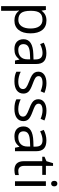

<svg xmlns="http://www.w3.org/2000/svg" viewBox="1136 -1910 1014 3325"><g transform="rotate(90 1642.5 -247.0)"><path d="M335 9.8C404.8 9.8 459 -14.6 498.5 -63.5C537.6 -111.8 557.1 -180.2 557.1 -268.1C557.1 -355.5 538.1 -423.8 499.5 -472.2C460.9 -520.5 405.8 -544.9 335 -544.9C263.2 -544.9 208.5 -520.5 167 -461.9H163.1L151.9 -535.2H85.9V240.2H167V20C167 -7.8 165 -37.6 161.1 -68.8H167C206.1 -15.6 265.1 9.8 335 9.8ZM323.2 -476.1C418.5 -476.1 473.1 -402.3 473.1 -269C473.1 -203.1 460 -151.9 434.1 -114.3C407.7 -76.7 371.6 -58.1 325.2 -58.1C270 -58.1 229.5 -74.2 204.6 -106.9C179.7 -139.2 167 -192.9 167 -268.1V-286.1C168.5 -418.5 213.9 -476.1 323.2 -476.1Z M1087.9 0V-365.2C1087.9 -490.2 1027.3 -543.9 899.9 -543.9C836.9 -543.9 771.5 -526.9 718.8 -498L743.7 -436C799.8 -463.4 850.6 -477.1 895 -477.1C974.6 -477.1 1008.8 -438 1008.8 -354V-320.8L918 -317.9C745.1 -312.5 658.7 -255.9 658.7 -147.9C658.7 -46.9 722.7 9.8 828.6 9.8C868.2 9.8 901.4 3.9 928.2 -8.3C954.6 -20 981 -42.5 1007.8 -76.2H1011.7L1027.8 0ZM844.7 -57.1C780.8 -57.1 743.7 -88.4 743.7 -147C743.7 -221.7 796.9 -255.4 925.8 -259.8L1006.8 -263.2V-214.8C1006.8 -165 992.7 -126.5 963.9 -98.6C935.1 -70.8 895 -57.1 844.7 -57.1Z M1600.1 -146C1600.1 -181.6 1588.9 -210.9 1566.9 -234.4C1544.4 -257.8 1501.5 -281.2 1438 -304.2C1391.6 -321.3 1360.4 -334.5 1344.2 -343.8C1311.5 -361.8 1297.9 -380.4 1297.9 -409.2C1297.9 -451.7 1337.4 -477.1 1414.1 -477.1C1457.5 -477.1 1506.3 -465.8 1560.1 -443.8L1588.9 -509.8C1533.7 -533.2 1477.5 -544.9 1419.9 -544.9C1357.9 -544.9 1309.6 -532.2 1273.9 -507.3C1238.3 -481.9 1220.7 -447.3 1220.7 -403.8C1220.7 -379.4 1226.1 -358.4 1236.3 -340.8C1246.6 -323.2 1262.2 -307.6 1283.2 -293.9C1304.2 -279.8 1339.4 -263.7 1389.2 -245.1C1441.4 -225.1 1477.1 -207.5 1495.1 -192.9C1513.2 -177.7 1522 -160.2 1522 -139.2C1522 -84 1474.6 -57.1 1390.1 -57.1C1335.4 -57.1 1273.4 -73.2 1222.2 -99.1V-23.9C1261.7 -1.5 1317.4 9.8 1388.2 9.8C1522.5 9.8 1600.1 -46.4 1600.1 -146Z M2077.1 -146C2077.1 -181.6 2065.9 -210.9 2043.9 -234.4C2021.5 -257.8 1978.5 -281.2 1915 -304.2C1868.7 -321.3 1837.4 -334.5 1821.3 -343.8C1788.6 -361.8 1774.9 -380.4 1774.9 -409.2C1774.9 -451.7 1814.5 -477.1 1891.1 -477.1C1934.6 -477.1 1983.4 -465.8 2037.1 -443.8L2065.9 -509.8C2010.7 -533.2 1954.6 -544.9 1897 -544.9C1835 -544.9 1786.6 -532.2 1751 -507.3C1715.3 -481.9 1697.8 -447.3 1697.8 -403.8C1697.8 -379.4 1703.1 -358.4 1713.4 -340.8C1723.6 -323.2 1739.3 -307.6 1760.3 -293.9C1781.2 -279.8 1816.4 -263.7 1866.2 -245.1C1918.5 -225.1 1954.1 -207.5 1972.2 -192.9C1990.2 -177.7 1999 -160.2 1999 -139.2C1999 -84 1951.7 -57.1 1867.2 -57.1C1812.5 -57.1 1750.5 -73.2 1699.2 -99.1V-23.9C1738.8 -1.5 1794.4 9.8 1865.2 9.8C1999.5 9.8 2077.1 -46.4 2077.1 -146Z M2598.1 0V-365.2C2598.1 -490.2 2537.6 -543.9 2410.2 -543.9C2347.2 -543.9 2281.7 -526.9 2229 -498L2253.9 -436C2310.1 -463.4 2360.8 -477.1 2405.3 -477.1C2484.9 -477.1 2519 -438 2519 -354V-320.8L2428.2 -317.9C2255.4 -312.5 2168.9 -255.9 2168.9 -147.9C2168.9 -46.9 2232.9 9.8 2338.9 9.8C2378.4 9.8 2411.6 3.9 2438.5 -8.3C2464.8 -20 2491.2 -42.5 2518.1 -76.2H2522L2538.1 0ZM2355 -57.1C2291 -57.1 2253.9 -88.4 2253.9 -147C2253.9 -221.7 2307.1 -255.4 2436 -259.8L2517.1 -263.2V-214.8C2517.1 -165 2502.9 -126.5 2474.1 -98.6C2445.3 -70.8 2405.3 -57.1 2355 -57.1Z M2938 -57.1C2884.8 -57.1 2852.1 -92.8 2852.1 -157.2V-472.2H3007.3V-535.2H2852.1V-659.2H2805.2L2771 -544.9L2694.3 -511.2V-472.2H2771V-153.8C2771 -44.9 2822.8 9.8 2926.3 9.8C2939.9 9.8 2955.6 8.3 2972.7 5.9C2989.7 2.9 3002.4 -0.5 3011.2 -4.9V-66.9C2995.6 -62.5 2966.8 -57.1 2938 -57.1Z M3199.2 -535.2H3118.2V0H3199.2ZM3111.3 -680.2C3111.3 -643.6 3131.8 -626 3159.2 -626C3185.1 -626 3207 -643.6 3207 -680.2C3207 -716.8 3185.1 -733.9 3159.2 -733.9C3131.8 -733.9 3111.3 -717.3 3111.3 -680.2Z"/></g></svg>

Font: Sahel
Style: Regular
Weight: 400
Foundry: Saber Rastikerdar (saber.rastikerdar@gmail.com)
Version: Version 3.4.0